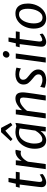

<svg xmlns="http://www.w3.org/2000/svg" viewBox="1326 -2197 879 3571"><g transform="rotate(-90 1765.5 -411.5)"><path d="M160.8 8Q118.8 8 94.8 -13.5Q70.7 -35 70.7 -79.5Q70.7 -85.8 71.5 -95.7Q72.2 -105.5 73.5 -118.8Q74.7 -132.2 76.7 -148.5L118.8 -484.9H59.8L78.2 -556.6L134.3 -557L164.8 -693H241.7L224.1 -557H356.1L345.9 -484.9H214.4Q202.7 -397.4 194.6 -335.7Q186.5 -274.1 181 -233.3Q175.6 -192.5 172.7 -168.6Q169.8 -144.7 168.6 -133Q167.5 -121.4 167.5 -117Q167.5 -94.3 174.5 -79.5Q181.4 -64.7 200 -64.7Q212.2 -64.7 232 -72.5Q251.8 -80.3 271.5 -91.5Q291.3 -102.7 303.5 -112.9L315.8 -61.9Q303.1 -46.4 276.2 -30.3Q249.2 -14.2 217.8 -3.1Q186.4 8 160.8 8Z M498.9 0H405.3L480.9 -557H570L559.2 -446.6Q573.9 -474.7 600.1 -501.7Q626.3 -528.7 660.6 -546.3Q694.9 -564 733.7 -564Q758.2 -564 765.1 -558L744 -459.5Q737.8 -463.1 726.2 -464.8Q714.6 -466.4 698.3 -466.4Q666.4 -466.4 636.4 -446Q606.4 -425.6 582.4 -394.5Q558.4 -363.4 543.7 -331.7Z M938.5 8Q861.5 8 823 -48.4Q784.4 -104.7 784.4 -202.7Q784.4 -276.1 806.5 -341.2Q828.5 -406.4 869.8 -456.5Q911.2 -506.6 968.8 -535.3Q1026.4 -564 1097.5 -564Q1121.9 -564 1151.7 -559.3Q1181.4 -554.6 1206.2 -547L1265.1 -564L1188.5 0H1105.6L1114.1 -97.8Q1083.9 -54 1038.3 -23Q992.6 8 938.5 8ZM957.6 -63.1Q982.9 -63.1 1006.5 -74.2Q1030.1 -85.2 1051.3 -104Q1072.5 -122.8 1090.5 -146.4Q1108.5 -170.1 1122.5 -194.9L1162.3 -484.4Q1126.9 -498.6 1084.4 -498.6Q1018.6 -498.6 972.9 -454.8Q927 -410.8 903.9 -344.9Q880.9 -278.9 880.9 -213.1Q880.9 -170.2 888.4 -136.3Q896 -102.4 912.8 -82.7Q929.6 -63.1 957.6 -63.1ZM1120.6 -751.9 964.6 -618.2 927.4 -651.5 1093.1 -831.4H1171.8L1267.9 -651.5L1223.6 -620.8Z M1442.4 0H1348.8L1424.8 -557H1513.4L1501.7 -439.9Q1546.6 -494.7 1604.5 -529.4Q1662.4 -564 1720.2 -564Q1778 -564 1805.6 -531Q1833.2 -498 1833.2 -424.5Q1833.2 -411.1 1830.9 -387.6Q1828.5 -364.1 1823.9 -329.9Q1819.3 -295.8 1812.8 -250.3Q1811.3 -239 1809.3 -224.8Q1807.3 -210.5 1804.4 -190.9Q1801.5 -171.4 1797.5 -144.6Q1793.5 -117.9 1788 -82.3Q1782.5 -46.7 1775.1 0H1681.6Q1683.9 -16 1688.3 -47.4Q1692.7 -78.8 1700.1 -128.7Q1707.5 -178.7 1718.4 -250.3Q1727.8 -315.5 1732.5 -354.7Q1737.2 -393.9 1737.2 -416.3Q1737.2 -452.8 1724.3 -466.7Q1711.4 -480.5 1679.9 -480.5Q1657.9 -480.5 1631.3 -468.3Q1604.8 -456 1578.2 -436.1Q1551.5 -416.2 1528.4 -393.2Q1505.3 -370.3 1489.9 -349.1Z M2063.8 8Q2033.3 8 2003.3 3.6Q1973.4 -0.7 1950.6 -7.6Q1927.8 -14.4 1918 -22.1L1935.8 -102.9Q1952 -91.4 1973.1 -82Q1994.1 -72.6 2018.2 -67.2Q2042.3 -61.7 2067.1 -61.7Q2111.6 -61.7 2139.8 -79.8Q2167.9 -97.9 2167.9 -135.1Q2167.9 -155.8 2159.1 -173.1Q2150.2 -190.4 2131 -208.5Q2111.8 -226.6 2081.3 -250.2Q2037.9 -285.3 2008.5 -321.5Q1979.1 -357.6 1979.1 -413.2Q1979.1 -463.4 2005.3 -497Q2031.4 -530.6 2074.5 -547.3Q2117.7 -564 2168.5 -564Q2195.6 -564 2220.4 -561.1Q2245.1 -558.3 2264.4 -553.8Q2283.7 -549.4 2293.7 -544.5L2276.4 -458.5Q2269.9 -467.6 2252.5 -476.1Q2235.1 -484.5 2212.6 -489.9Q2190.1 -495.3 2168.2 -495.3Q2123.2 -495.3 2095.6 -476.2Q2067.9 -457.1 2067.9 -423.1Q2067.9 -400.6 2076.1 -383.4Q2084.3 -366.1 2102.1 -349.1Q2119.9 -332.1 2148.2 -309.6Q2183.4 -283.2 2208 -257.2Q2232.6 -231.2 2245.7 -203.6Q2258.8 -175.9 2258.8 -144.5Q2258.8 -92.1 2232.2 -58.2Q2205.6 -24.3 2161.3 -8.1Q2117 8 2063.8 8Z M2480.8 0H2387.6L2462.9 -557.8H2556.5ZM2531.1 -675.2Q2509.8 -675.2 2494.1 -690.7Q2478.5 -706.1 2478.5 -728.8Q2478.5 -756.3 2498.5 -777.4Q2518.6 -798.5 2545.4 -798.5Q2570.3 -798.5 2586.1 -783.8Q2601.9 -769.2 2601.9 -746.6Q2601.9 -718 2580.7 -696.6Q2559.4 -675.2 2531.1 -675.2Z M2772.3 8Q2730.3 8 2706.3 -13.5Q2682.2 -35 2682.2 -79.5Q2682.2 -85.8 2683 -95.7Q2683.7 -105.5 2685 -118.8Q2686.2 -132.2 2688.2 -148.5L2730.3 -484.9H2671.3L2689.7 -556.6L2745.8 -557L2776.3 -693H2853.2L2835.6 -557H2967.6L2957.4 -484.9H2825.9Q2814.2 -397.4 2806.1 -335.7Q2798 -274.1 2792.5 -233.3Q2787.1 -192.5 2784.2 -168.6Q2781.3 -144.7 2780.1 -133Q2779 -121.4 2779 -117Q2779 -94.3 2786 -79.5Q2792.9 -64.7 2811.5 -64.7Q2823.7 -64.7 2843.5 -72.5Q2863.3 -80.3 2883 -91.5Q2902.8 -102.7 2915 -112.9L2927.3 -61.9Q2914.6 -46.4 2887.7 -30.3Q2860.7 -14.2 2829.3 -3.1Q2797.9 8 2772.3 8Z M3209.4 8Q3146.4 8 3104.2 -19.8Q3062 -47.7 3040.6 -99.7Q3019.2 -151.8 3019.2 -224.6Q3019.2 -311.7 3055.5 -390.9Q3091 -468.6 3155 -516.3Q3219 -564 3299.6 -564Q3361.6 -564 3402.8 -536.7Q3444 -509.4 3464.6 -457.8Q3485.3 -406.1 3485.3 -332.7Q3485.3 -244.9 3450.7 -166.4Q3415.9 -87.9 3352.8 -40Q3289.8 8 3209.4 8ZM3224.1 -60.2Q3265.3 -60.2 3296 -84.8Q3326.6 -109.4 3347.3 -149.6Q3367.9 -189.9 3378 -237.9Q3388.1 -285.9 3388.1 -332.7Q3388.1 -386.3 3377.4 -422.8Q3366.6 -459.4 3343.8 -478.2Q3320.9 -497.1 3284.7 -497.1Q3242.2 -497.1 3210.5 -471.9Q3178.7 -446.8 3157.7 -406.2Q3136.7 -365.6 3126.2 -317.6Q3115.6 -269.7 3115.6 -224.1Q3115.6 -144.6 3142.5 -102.4Q3169.4 -60.2 3224.1 -60.2Z"/></g></svg>

Font: Merriweather Sans Variable Regular
Style: Italic
Weight: 300
Italic angle: -8°
Designer: Eben Sorkin
Foundry: Eben Sorkin
Version: Version 2.001